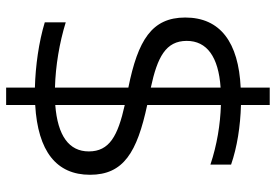

<svg xmlns="http://www.w3.org/2000/svg" viewBox="-160 -656 920 641"><g transform="rotate(90 300.5 -335.0)"><path d="M529 -577V-646C471 -666 402 -677 330 -679V-775H272V-678C121 -671 38 -610 38 -493C38 -381 114 -335 272 -303V-58C199 -60 122 -73 54 -94V-24C120 -4 199 7 272 9V105H330V8C485 -1 563 -63 563 -175C563 -287 488 -332 330 -366V-612C395 -610 463 -599 529 -577ZM116 -498C116 -565 169 -604 272 -611V-378C170 -400 116 -428 116 -498ZM330 -59V-291C433 -268 485 -240 485 -171C485 -105 433 -67 330 -59Z"/></g></svg>

Font: LT Wave Text Light
Style: Regular
Weight: 300
Designer: Daniel Lyons
Version: Version 2.5 (Glyphs App)